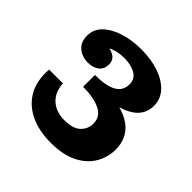

<svg xmlns="http://www.w3.org/2000/svg" viewBox="-177 -859 1035 1035"><g transform="rotate(45 341.0 -341.0)"><path d="M345 10Q255 10 188.5 -22Q122 -54 88 -115Q54 -176 61 -263H166Q170 -199 209 -163.5Q248 -128 312 -128Q377 -128 406.5 -156.5Q436 -185 436 -226Q436 -278 387.5 -302.5Q339 -327 256 -327V-417Q338 -417 381 -440Q424 -463 424 -515Q424 -553 391 -573.5Q358 -594 304 -594Q273 -594 249.5 -588Q226 -582 210 -573Q237 -568 253.5 -553Q270 -538 270 -511Q270 -476 246 -456.5Q222 -437 182 -437Q138 -437 107 -462.5Q76 -488 76 -537Q76 -586 111.5 -620.5Q147 -655 206 -673.5Q265 -692 336 -692Q411 -692 470.5 -671.5Q530 -651 564.5 -613.5Q599 -576 599 -525Q599 -424 472 -387Q547 -366 583.5 -321.5Q620 -277 620 -212Q620 -153 590 -102Q560 -51 499 -20.5Q438 10 345 10Z"/></g></svg>

Font: Montagu Slab 16pt
Style: Bold
Weight: 700
Designer: Florian Karsten
Foundry: Florian Karsten
Version: Version 1.000; ttfautohint (v1.8.3)